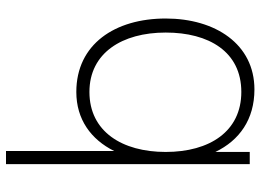

<svg xmlns="http://www.w3.org/2000/svg" viewBox="-134 -484 868 640"><g transform="rotate(90 300.0 -164.0)"><path d="M486.5 -562.5V-447.9C447.9 -528.1 378.1 -578.1 278.1 -578.1C127.1 -578.1 41.7 -447.9 41.7 -282.3C41.7 -113.5 127.1 15.6 286.5 15.6C378.1 15.6 444.8 -33.3 483.3 -110.4V250H527.1V-562.5ZM286.5 -28.1C156.2 -28.1 88.5 -137.5 88.5 -282.3C88.5 -426 152.1 -534.4 286.5 -534.4C417.7 -534.4 486.5 -429.2 486.5 -282.3C486.5 -137.5 418.8 -28.1 286.5 -28.1Z"/></g></svg>

Font: Manrope3 Thin
Style: Regular
Weight: 100
Width: 4
Designer: Mikhail Sharanda
Foundry: Mikhail Sharanda
Version: Version 3.000;PS 003.000;hotconv 1.0.88;makeotf.lib2.5.64775